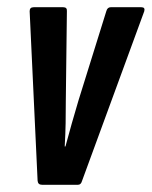

<svg xmlns="http://www.w3.org/2000/svg" viewBox="-20 -511 420 531"><path d="M96 0Q85 0 84 -11L62 -480Q62 -491 73 -491H155Q166 -491 165 -480L162 -232Q162 -200 161.5 -170.5Q161 -141 159 -106H161Q170 -139 178.5 -169.5Q187 -200 197 -233L274 -480Q277 -491 286 -491H371Q382 -491 379 -480L207 -11Q204 0 196 0Z"/></svg>

Font: Sofia Sans Extra Condensed
Style: Bold Italic
Weight: 700
Italic angle: -9°
Designer: Botio Nikoltchev, Ani Petrova
Foundry: lettersoup
Version: Version 4.101